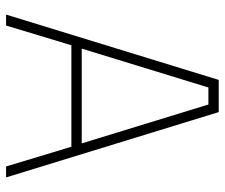

<svg xmlns="http://www.w3.org/2000/svg" viewBox="-74 -666 740 632"><g transform="rotate(90 296.0 -350.0)"><path d="M28 0 243 -700H349L564 0H528L463 -215H129L64 0ZM140 -249H452L324 -666H268Z"/></g></svg>

Font: Cairo Play ExtraLight
Style: Regular
Weight: 250
Version: Version 3.119